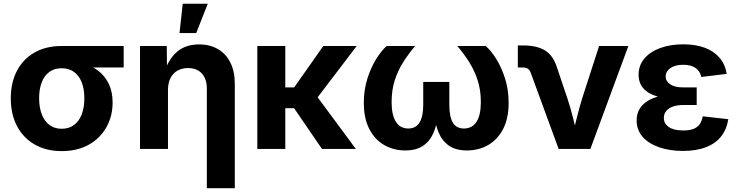

<svg xmlns="http://www.w3.org/2000/svg" viewBox="-20 -775 3843 999"><path d="M301.3 11.2Q220.7 11.2 160.9 -22.9Q101.1 -57.1 68.6 -118.9Q36.1 -180.7 36.1 -263.2Q36.1 -345.7 68.4 -407Q100.6 -468.3 160.2 -502Q219.7 -535.6 300.3 -535.6H623.5V-423.8H393.1L300.3 -419.9Q262.7 -419.9 236.6 -400.6Q210.4 -381.3 197 -346.4Q183.6 -311.5 183.6 -263.2Q183.6 -215.8 197.3 -180.2Q210.9 -144.5 237.3 -124.8Q263.7 -105 301.3 -105Q338.9 -105 365.2 -124.8Q391.6 -144.5 405.3 -180.2Q418.9 -215.8 418.9 -263.2Q418.9 -311.5 405.3 -346.4Q391.6 -381.3 365.2 -400.6Q338.9 -419.9 301.3 -419.9V-460.9Q357.9 -460.9 406.2 -447.8Q454.6 -434.6 490.2 -407.5Q525.9 -380.4 545.9 -339.1Q565.9 -297.9 565.9 -241.2Q565.9 -169.9 533.4 -112.5Q501 -55.2 441.7 -22Q382.3 11.2 301.3 11.2Z M854 -306.2V0H708.5V-535.6H847.7L849.1 -400.4H835.4Q857.9 -468.8 902.1 -506.3Q946.3 -543.9 1016.1 -543.9Q1072.3 -543.9 1114 -519.5Q1155.8 -495.1 1178.7 -449.2Q1201.7 -403.3 1201.7 -339.4V204.1H1056.2V-313.5Q1056.2 -364.3 1030.3 -392.6Q1004.4 -420.9 958.5 -420.9Q927.7 -420.9 904.3 -408Q880.9 -395 867.4 -369.4Q854 -343.8 854 -306.2ZM914.1 -603 930.7 -755.4H1061L1001 -603Z M1464.4 -535.6V0H1318.8V-535.6ZM1835.9 -535.6 1589.4 -211.9H1430.7L1427.2 -320.3H1510.7L1662.1 -535.6ZM1655.3 0 1506.3 -217.8 1616.7 -290.5 1831.5 0Z M2088.9 7.8Q2028.8 7.8 1979.7 -20Q1930.7 -47.9 1901.9 -103Q1873 -158.2 1873 -239.7Q1873 -307.1 1891.4 -365.5Q1909.7 -423.8 1937.3 -467.8Q1964.8 -511.7 1991.7 -535.6H2139.6Q2106.4 -496.1 2078.6 -452.6Q2050.8 -409.2 2034.2 -357.9Q2017.6 -306.6 2017.6 -244.1Q2017.6 -176.8 2039.8 -141.6Q2062 -106.4 2104.5 -106.4Q2143.6 -106.4 2162.8 -137.5Q2182.1 -168.5 2182.1 -229.5V-348.6H2317.9V-229.5Q2317.9 -168.5 2335.9 -137.5Q2354 -106.4 2393.6 -106.4Q2437 -106.4 2459.5 -141.4Q2481.9 -176.3 2481.9 -244.1Q2481.9 -307.6 2464.8 -358.9Q2447.8 -410.2 2420.2 -453.6Q2392.6 -497.1 2359.4 -535.6H2507.3Q2534.7 -512.2 2562 -468.5Q2589.4 -424.8 2607.9 -366.5Q2626.5 -308.1 2626.5 -239.7Q2626.5 -158.2 2597.4 -103Q2568.4 -47.9 2519.3 -20Q2470.2 7.8 2409.7 7.8Q2351.6 7.8 2315.7 -17.3Q2279.8 -42.5 2261.7 -86.7Q2243.7 -130.9 2238.3 -188H2259.8Q2254.9 -129.9 2236.3 -85.7Q2217.8 -41.5 2181.9 -16.8Q2146 7.8 2088.9 7.8Z M2886.7 0 2741.2 -397Q2735.8 -411.6 2726.1 -417.7Q2716.3 -423.8 2699.7 -423.8H2674.3V-538.6H2701.7Q2775.4 -538.6 2817.4 -511.5Q2859.4 -484.4 2878.4 -422.9L2932.6 -262.2Q2949.2 -211.4 2961.9 -160.2Q2974.6 -108.9 2987.8 -55.2H2955.1Q2968.3 -108.9 2980.7 -160.2Q2993.2 -211.4 3008.8 -262.2L3097.2 -535.6H3249.5L3051.8 0Z M3533.7 10.3Q3465.3 10.3 3410.6 -8.3Q3356 -26.9 3324.2 -62.5Q3292.5 -98.1 3292.5 -148.4Q3292.5 -181.2 3306.9 -206.5Q3321.3 -231.9 3349.4 -249.5Q3377.4 -267.1 3418.5 -276.4Q3459.5 -285.6 3512.2 -285.6H3605V-228.5H3533.2Q3502.4 -228.5 3480.2 -220.2Q3458 -211.9 3446 -197Q3434.1 -182.1 3434.1 -161.1Q3434.1 -131.8 3460 -114Q3485.8 -96.2 3535.2 -96.2Q3567.4 -96.2 3588.1 -104.2Q3608.9 -112.3 3620.6 -128.9Q3632.3 -145.5 3636.2 -169.9L3769.5 -154.8Q3761.2 -102.1 3732.2 -65.2Q3703.1 -28.3 3653.3 -9Q3603.5 10.3 3533.7 10.3ZM3514.6 -259.8Q3462.4 -259.8 3422.6 -267.8Q3382.8 -275.9 3356.2 -291.7Q3329.6 -307.6 3316.2 -331.1Q3302.7 -354.5 3302.7 -385.3Q3302.7 -435.1 3333 -470.7Q3363.3 -506.3 3416 -525.4Q3468.8 -544.4 3535.2 -544.4Q3598.6 -544.4 3646.2 -526.9Q3693.8 -509.3 3723.4 -475.1Q3752.9 -440.9 3761.2 -390.6L3628.9 -374.5Q3623 -404.3 3599.4 -421.1Q3575.7 -438 3535.2 -438Q3492.7 -438 3468 -420.7Q3443.4 -403.3 3443.4 -377Q3443.4 -352.5 3467 -336.4Q3490.7 -320.3 3534.2 -320.3H3605V-259.8Z"/></svg>

Font: Inter 20pt
Style: Bold
Weight: 700
Version: Version 4.001;git-66647c0bb